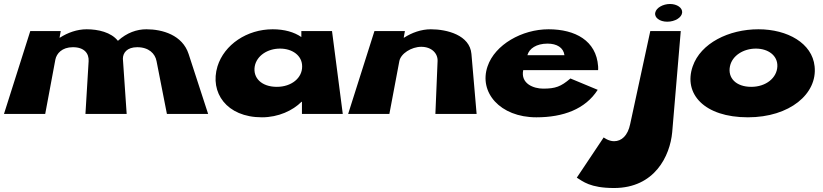

<svg xmlns="http://www.w3.org/2000/svg" viewBox="-34 -572 4134 964"><path d="M-14 0H193L244 -273C250 -303 277 -335 332 -335C390 -335 413 -303 411 -265L395 0H602L583 -277C583 -306 603 -335 655 -335C713 -335 745 -303 752 -265L804 0H1011L913 -301C882 -396 782 -425 701 -425C653 -425 603 -408 558 -367C524 -410 459 -425 401 -425C353 -425 306 -408 267 -383H265L271 -416H118Z M1058 -239C1018 -108 1103 17 1281 17C1364 17 1436 -17 1480 -61H1482V0H1687L1633 -416H1479V-386C1443 -411 1394 -425 1335 -425C1206 -425 1092 -348 1058 -239ZM1245 -239C1255 -293 1310 -328 1372 -328C1434 -328 1483 -293 1483 -239C1484 -181 1430 -136 1356 -136C1279 -136 1235 -181 1245 -239Z M1714 0H1921L1971 -265C1978 -303 2032 -337 2081 -337C2134 -337 2165 -303 2163 -265L2152 0H2359L2333 -301C2325 -396 2210 -425 2129 -425C2081 -425 2034 -408 1995 -383H1993L1999 -416H1846Z M2969 -220C2970 -224 2969 -233 2969 -239C2960 -368 2854 -425 2720 -425C2587 -425 2451 -348 2414 -239C2369 -109 2476 17 2659 17C2794 17 2905 -24 2967 -121L2830 -178C2782 -137 2755 -127 2693 -127C2645 -127 2579 -152 2593 -220ZM2614 -295C2623 -328 2659 -353 2715 -353C2762 -353 2795 -333 2800 -295Z M3231 -416 3130 51C3118 109 3087 137 3049 137C3021 137 2997 118 2997 118L2862 320C2892 338 2928 372 3049 372C3253 372 3330 211 3341 92L3384 -416ZM3256 -509C3250 -484 3278 -463 3316 -463C3355 -463 3389 -484 3391 -509C3393 -533 3365 -552 3330 -552C3295 -552 3261 -533 3256 -509Z M3444 -239C3396 -101 3502 17 3721 17C3931 17 4071 -101 4056 -239C4044 -355 3920 -425 3774 -425C3625 -425 3484 -355 3444 -239ZM3631 -239C3642 -293 3699 -328 3761 -328C3823 -328 3871 -293 3869 -239C3867 -181 3812 -136 3738 -136C3661 -136 3619 -181 3631 -239Z"/></svg>

Font: Hussar Milosc
Style: Bold
Weight: 700
Foundry: Cannot Into Space Fonts
Version: Version 1.02